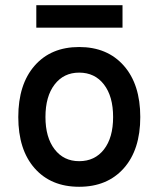

<svg xmlns="http://www.w3.org/2000/svg" viewBox="-20 -703 607 735"><path d="M119 -597V-683H449V-597ZM454 -59Q391 12 283 12Q175 12 112.5 -59Q50 -130 50 -255Q50 -380 112.5 -451.5Q175 -523 283 -523Q391 -523 454 -451.5Q517 -380 517 -255Q517 -130 454 -59ZM283 -86Q343 -86 378 -131Q413 -176 413 -255Q413 -334 378 -379.5Q343 -425 283 -425Q224 -425 189 -379.5Q154 -334 154 -255Q154 -177 189 -131.5Q224 -86 283 -86Z"/></svg>

Font: Overpass Light
Style: Bold
Weight: 600
Designer: Delve Withrington, Thomas Jockin
Foundry: Delve Fonts
Version: Version 3.000;DELV;Overpass